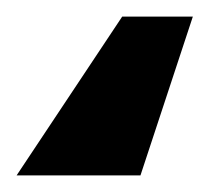

<svg xmlns="http://www.w3.org/2000/svg" viewBox="-24 -37 257 231"><path d="M-4 174 123 -17H208L145 174Z"/></svg>

Font: Coval
Style: Heavy
Weight: 900
Foundry: Context Ltd
Version: Version 001.000